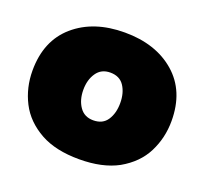

<svg xmlns="http://www.w3.org/2000/svg" viewBox="-102 -674 853 802"><g transform="rotate(20 324.0 -273.5)"><path d="M324 8Q220 8 152 -29.5Q81 -69 48 -133.5Q15 -198 15 -274Q15 -407 100.5 -481Q186 -555 324 -555Q462 -555 547.5 -481Q633 -407 633 -274Q633 -199 600.5 -134.5Q568 -70 496.5 -29.5Q427.5 8 324 8ZM324 -165Q366 -165 386 -195.5Q406 -226 406 -271Q406 -316 386 -346.5Q366 -377 324 -377Q284 -377 263 -346.2Q242 -315.5 242 -271Q242 -226.5 263 -195.8Q284 -165 324 -165Z"/></g></svg>

Font: Argentum Novus Black
Style: Regular
Weight: 900
Designer: Julieta Ulanovsky (font) & Cristiano Sobral (main changes)
Foundry: Julieta Ulanovsky (font) & Cristiano Sobral (main changes)
Version: Version 3.00;November 27, 2020;FontCreator 13.0.0.2655 64-bi